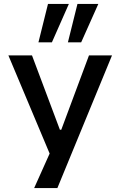

<svg xmlns="http://www.w3.org/2000/svg" viewBox="-20 -784 617 984"><path d="M155 180 255 -43V52L23 -500H144L287 -119H294L436 -500H554L274 180ZM328 -567 377 -764H484L396 -567ZM177 -567 226 -764H333L246 -567Z"/></svg>

Font: Nunito Sans 6pt SemiBold
Style: Regular
Weight: 600
Version: Version 3.101;gftools[0.9.27]